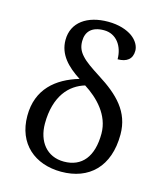

<svg xmlns="http://www.w3.org/2000/svg" viewBox="-115 -851 807 947"><g transform="rotate(15 288.5 -377.5)"><path d="M430.2 -223.1C430.2 -106 378.4 -42 286.1 -42C198.7 -42 147.9 -108.4 147.9 -199.2C147.9 -270 165 -322.8 190.9 -360.4C216.8 -397.9 253.4 -420.9 291 -432.1C359.4 -388.7 430.2 -318.4 430.2 -223.1ZM54.2 -213.9C54.2 -71.3 151.9 9.8 286.1 9.8C428.2 9.8 522 -78.6 522 -243.2C522 -358.9 450.2 -428.7 345.2 -495.1C300.3 -523.9 268.6 -545.4 249 -567.4C229 -588.9 220.2 -610.4 220.2 -639.2C220.2 -687 247.6 -719.2 311 -719.2C374 -719.2 412.1 -665 412.1 -598.1C458.5 -598.1 485.8 -618.7 485.8 -661.1C485.8 -684.6 471.7 -710.9 444.3 -731C416.5 -750.5 375 -765.1 319.8 -765.1C214.4 -765.1 139.2 -714.8 139.2 -624C139.2 -549.8 188.5 -499.5 255.9 -456.1C142.6 -422.4 54.2 -351.1 54.2 -213.9Z"/></g></svg>

Font: The Erased English
Style: Regular
Weight: 400
Designer: Monotype Design team + ligartures altered by 180 Amsterdam
Foundry: Monotype Imaging Inc.
Version: Version 1.030;Glyphs 3.1.2 (3151)